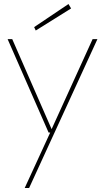

<svg xmlns="http://www.w3.org/2000/svg" viewBox="-20 -716 523 956"><path d="M103 220 230 -56H222L18 -521H41L237 -73L441 -521H465L125 220ZM158 -564 150 -581 321 -696 334 -674Z"/></svg>

Font: DM Sans 10pt Thin
Style: Regular
Weight: 250
Version: Version 4.004;gftools[0.9.30]